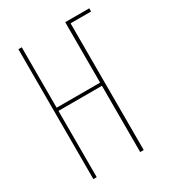

<svg xmlns="http://www.w3.org/2000/svg" viewBox="-178 -838 855 941"><g transform="rotate(-30 250.0 -367.5)"><path d="M72 0V-735H91V-393H337V-735H473V-717H357V0H337V-375H91V0Z"/></g></svg>

Font: Zed Mono Thin
Style: Regular
Weight: 100
Monospace: yes
Designer: Belleve Invis
Foundry: Belleve Invis
Version: Version 1.0.0; ttfautohint (v1.8.4)